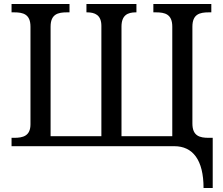

<svg xmlns="http://www.w3.org/2000/svg" viewBox="-20 -734 1119 964"><path d="M1002 210H1048V-42H1028C983 -42 946 -51 946 -114V-600C946 -663 983 -672 1028 -672H1041V-714H750V-672H763C808 -672 845 -663 845 -600V-50H590V-600C590 -658 621 -672 662 -672H665V-714H414V-672H417C456 -672 489 -659 489 -604V-50H234V-600C234 -663 271 -672 316 -672H329V-714H38V-672H51C96 -672 133 -663 133 -600V-110C133 -51 95 -42 51 -42H38V0H855C948 0 1002 69 1002 210Z"/></svg>

Font: Noto Serif Thai
Style: Regular
Weight: 400
Designer: Monotype Design Team
Foundry: Monotype Imaging Inc.
Version: Version 1.901